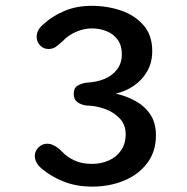

<svg xmlns="http://www.w3.org/2000/svg" viewBox="-20 -646 659 676"><path d="M102.5 -96.5Q102.5 -114.5 115.8 -127.2Q129 -140 146 -140Q159.5 -140 173 -132.2Q186.5 -124.5 198 -112.5Q215.5 -93.5 241.8 -81.2Q268 -69 304 -69Q336 -69 363 -81Q390 -93 406.2 -116.5Q422.5 -140 422.5 -173.5Q422.5 -206 402.5 -228Q382.5 -250 351.2 -261.8Q320 -273.5 285 -274.5Q266.5 -276.5 253 -286Q239.5 -295.5 239.5 -315Q239.5 -336 253 -344.2Q266.5 -352.5 285 -355Q320 -356.5 348 -368.2Q376 -380 392.5 -402Q409 -424 409 -455Q409 -485.5 394.5 -505.8Q380 -526 355.8 -536Q331.5 -546 303 -546Q276 -546 248 -534Q220 -522 200.5 -501Q186.5 -488 176 -480.8Q165.5 -473.5 150.5 -473.5Q133 -473.5 121 -486.2Q109 -499 109 -516.5Q109 -542.5 136.5 -563.5Q163 -588.5 205.8 -607Q248.5 -625.5 303 -625.5Q357.5 -625.5 406 -609Q454.5 -592.5 485.2 -557.2Q516 -522 516 -466.5Q516 -425.5 498 -394.5Q480 -363.5 450.8 -343.8Q421.5 -324 387.5 -316.5Q425 -308 457.2 -290.2Q489.5 -272.5 509.2 -243Q529 -213.5 529 -169.5Q529 -112 498.2 -71.5Q467.5 -31 416.5 -10Q365.5 11 305 11Q248.5 11 204.2 -6.8Q160 -24.5 129 -50.5Q115 -61.5 108.8 -73.5Q102.5 -85.5 102.5 -96.5Z"/></svg>

Font: Sono ExtraLight Monospace Medium
Style: Regular
Weight: 500
Version: Version 2.112